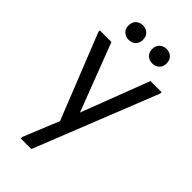

<svg xmlns="http://www.w3.org/2000/svg" viewBox="-295 -819 1126 1126"><g transform="rotate(45 268.0 -256.0)"><path d="M132 232V220L256 -84L432 -544H524V-532L220 232ZM232 20 12 -532V-544H108L285 -82ZM366 -624Q341 -624 323.5 -640Q306 -656 306 -684Q306 -712 323.5 -728Q341 -744 366 -744Q392 -744 409 -728Q426 -712 426 -684Q426 -656 409 -640Q392 -624 366 -624ZM170 -624Q145 -624 127.5 -640Q110 -656 110 -684Q110 -712 127.5 -728Q145 -744 170 -744Q196 -744 213 -728Q230 -712 230 -684Q230 -656 213 -640Q196 -624 170 -624Z"/></g></svg>

Font: Kufam
Style: Regular
Weight: 400
Designer: Wael Morcos, Artur Schmal
Foundry: Original Type
Version: Version 1.301; ttfautohint (v1.8.3)